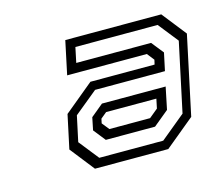

<svg xmlns="http://www.w3.org/2000/svg" viewBox="-62 -785 589 506"><g transform="rotate(-15 233.0 -532.0)"><path d="M140.2 -358.5 88.1 -424.8 107.7 -516.6 187.9 -582.9H363L365.9 -595.5L350.5 -615.1H133.1L152.4 -706.2H414.2L466.4 -639.9L420.6 -424.8L340.2 -358.5ZM187.5 -424.5 161.5 -457.3 168.5 -491.5 202.4 -519.5H376.2L363.7 -459L321.8 -424.5ZM158.6 -383.3H333.1L400.7 -439L440.9 -627.3L397.8 -681.7H173.4L164.7 -640.5H368.8L395.2 -607.4L384.9 -559.1H194.3L130.6 -506.9L115.7 -437.4ZM204 -449.6H315L338.9 -469.3L344.3 -495H207.2L190.8 -481.5L188.2 -469.3Z"/></g></svg>

Font: Tourney
Style: Italic
Weight: 400
Italic angle: -12°
Version: Version 1.015